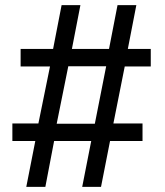

<svg xmlns="http://www.w3.org/2000/svg" viewBox="-20 -725 640 745"><path d="M82 0 117 -178H28V-246H129L174 -467H60V-535H186L219 -705H292L259 -535H403L436 -705H509L476 -535H565V-467H464L420 -246H533V-178H407L372 0H299L334 -178H190L156 0ZM200 -245H348L392 -468H245Z"/></svg>

Font: Nunito Sans 12pt ExtraLight 9pt Medium
Style: Regular
Weight: 500
Version: Version 3.101;gftools[0.9.27]